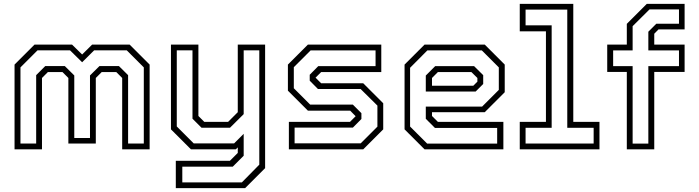

<svg xmlns="http://www.w3.org/2000/svg" viewBox="-20 -770 3605 990"><path d="M55 0V-437L158 -540H351.5L403.5 -489L455 -540H648.5L751.5 -437V0H610V-368L579.5 -398.5H504.5L474 -368V-30H332.5V-368L302 -398.5H227L196.5 -368V0ZM85.5 -30H166.5V-382.5L213.5 -429.5H314L363 -381V-58.5H444V-381L493 -429.5H593L640.5 -382.5V-30H721.5V-422.5L633.5 -510.5H465.5L403.5 -449L341 -510.5H173.5L85.5 -422.5Z M964.5 0 861.5 -103V-540H1003V-172L1033.5 -141.5H1156L1206 -191.5V-540H1347V97L1244 200H886.5V59H1165.5L1206 18.5V-10L1196 0ZM920 170.5H1227L1317 79V-510.5H1236.5V-181.5L1166 -111.5H1019L972.5 -158V-510.5H891.5V-118L979 -30.5H1187L1236.5 -80V33L1180 89.5H920Z M1469.5 0V-141.5H1784.5L1815 -172V-169.5L1785.5 -199.5H1567.5L1464.5 -302.5V-437L1567.5 -540H1946V-398.5H1636L1605.5 -368V-371L1636 -340.5H1853L1956 -237.5V-103L1853 0ZM1499 -31H1840L1926 -117V-225.5L1839.5 -311H1619.5L1577 -354V-384.5L1621 -429H1916.5V-510H1581.5L1495 -423.5V-315L1579.5 -230.5H1799.5L1843.5 -186.5V-156.5L1799.5 -112H1499Z M2479.5 -540 2582.5 -437V-294.5L2479.5 -191.5H2207.5V-172L2238 -141.5H2575.5V0H2169L2066 -103V-437L2169 -540ZM2424.5 -429 2471.5 -382.5V-337L2432.5 -298H2175.5V-380.5L2224 -429ZM2464.5 -510H2183.5L2094.5 -420.5V-117.5L2182.5 -29.5H2543.5V-110.5H2222.5L2175.5 -157.5V-220.5H2466L2552 -306.5V-422.5ZM2410.5 -398.5H2238L2207.5 -368V-328H2420.5L2441.5 -349V-368Z M2660 0V-141.5H2795V-608.5H2660V-750H2936V-141.5H3071V0ZM2690 -30H3041V-111H2905V-720.5H2690V-639.5H2824.5V-111H2690Z M3212 0V-399H3111V-540H3212V-647L3315 -750H3510V-618.5H3375.5L3353.5 -596V-540H3510V-399H3353.5V0ZM3242 -29.5H3323V-429H3481V-510H3323V-606.5L3364 -647.5H3481V-721.5H3329L3242 -635V-510H3141.5V-429H3242Z"/></svg>

Font: Tourney Thin Light
Style: Regular
Weight: 300
Version: Version 1.015